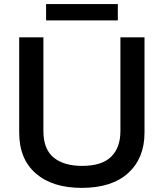

<svg xmlns="http://www.w3.org/2000/svg" viewBox="-20 -912 804 942"><path d="M206.1 -812V-892.1H558.1V-812ZM74.2 -261.2V-729H192.9V-269Q192.9 -180.7 242.9 -139.4Q293 -98.1 382.8 -98.1Q479.5 -98.1 525.1 -142.8Q570.8 -187.5 570.8 -269V-729H689V-261.2Q689 -136.2 609.1 -63.2Q529.3 9.8 380.9 9.8Q237.3 9.8 155.8 -61Q74.2 -131.8 74.2 -261.2Z"/></svg>

Font: BDO Grotesk Medium
Style: Regular
Weight: 500
Designer: Deni Anggara
Foundry: Lokal Container
Version: Version 2.000